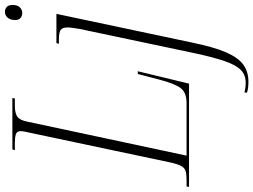

<svg xmlns="http://www.w3.org/2000/svg" viewBox="-161 -640 1024 776"><g transform="rotate(-90 351.0 -252.0)"><path d="M-17 0 -14 -10H12Q35 -10 48 -14Q61 -18 69 -33.5Q77 -49 84 -83L205 -655Q209 -670 209 -681Q209 -696 196 -700Q183 -704 162 -704H132L135 -714H343L341 -704H312Q282 -704 267.5 -694Q253 -684 247 -652L110 -10H323Q365 -10 383 -34Q401 -58 417 -119L440 -207H451L401 0ZM687 -674Q675 -674 666.5 -681Q658 -688 658 -703Q658 -722 667.5 -733Q677 -744 691 -744Q703 -744 711 -736.5Q719 -729 719 -714Q719 -693 709 -683.5Q699 -674 687 -674ZM409 240Q394 240 383.5 238.5Q373 237 364 234L366 224Q384 229 405 229Q436 229 456 209.5Q476 190 491.5 145.5Q507 101 523 27L622 -442Q624 -456 626 -468Q628 -480 628 -491Q628 -513 617 -519.5Q606 -526 578 -526H562L565 -536H683L567 12Q549 100 527.5 149.5Q506 199 477.5 219.5Q449 240 409 240Z"/></g></svg>

Font: Noto Serif Display Condensed ExtraLight
Style: Italic
Weight: 200
Width: 3
Italic angle: -12°
Designer: Monotype Design Team
Foundry: Monotype Imaging Inc.
Version: Version 2.009